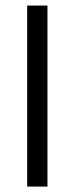

<svg xmlns="http://www.w3.org/2000/svg" viewBox="-20 -687 275 707"><path d="M154.8 0H80.1V-666.5H154.8Z"/></svg>

Font: NMS Futura Pro Book
Style: Regular
Weight: 400
Designer: Blend3rman
Version: Version 0.1